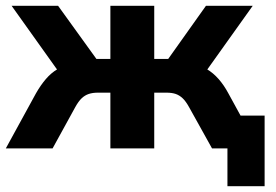

<svg xmlns="http://www.w3.org/2000/svg" viewBox="-29 -511 950 661"><path d="M754 130V0H714V-113H882V130ZM-9 0 95 -190Q111 -218 129 -239Q147 -260 169 -273Q191 -286 217 -289L190 -240L11 -491H171L303 -308H351V-491H502V-308H550L680 -491H841L662 -240L634 -289Q661 -286 683 -273Q705 -260 723.5 -239Q742 -218 757 -190L861 0H701L622 -142Q611 -162 600 -172.5Q589 -183 576 -187.5Q563 -192 544 -192H502V0H351V-192H308Q290 -192 276.5 -187.5Q263 -183 252 -172.5Q241 -162 230 -142L152 0Z"/></svg>

Font: Nunito Sans 12pt ExtraBold
Style: Regular
Weight: 800
Designer: Vernon Adams
Foundry: Vernon Adams
Version: Version 3.101;gftools[0.9.27]